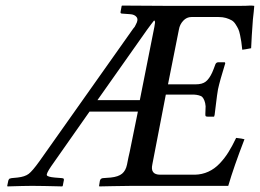

<svg xmlns="http://www.w3.org/2000/svg" viewBox="-20 -666 931 688"><path d="M506.8 -559.1 329.1 -307.1H481L533.2 -569.8Q535.2 -579.6 535.2 -583Q536.6 -590.3 532.2 -592.8Q529.3 -588.9 520.5 -577.6Q511.7 -566.4 506.8 -559.1ZM121.1 -87.9 457 -563Q463.4 -569.3 466.8 -578.1Q476.6 -595.2 469.5 -604.7Q462.4 -614.3 445.8 -615.2Q440.9 -615.7 431.9 -616.2Q422.9 -616.7 418 -617.2Q410.2 -617.2 412.1 -624L416 -645L418 -646L578.1 -645H838.9Q862.8 -645 876 -646Q886.2 -646 891.1 -645Q890.1 -629.4 886.2 -596.2Q881.3 -530.8 879.9 -493.2Q857.9 -488.8 848.1 -487.8Q846.2 -506.3 844.7 -516.1Q843.3 -525.9 840.3 -540.3Q837.4 -554.7 833.7 -562.3Q830.1 -569.8 824 -579.3Q817.9 -588.9 809.6 -593.5Q801.3 -598.1 789.8 -601.6Q778.3 -605 763.2 -605H746.1H666Q648.9 -605 636.5 -591.6Q624 -578.1 621.1 -560.1L582 -363.8H681.2Q705.1 -363.8 717.5 -373.8Q730 -383.8 740.2 -405.8Q745.6 -418 752 -436Q755.4 -442.9 762.2 -442.9H784.2Q787.1 -442.9 787.1 -439Q767.6 -376 761.2 -346.2Q757.8 -327.1 753.9 -293.5Q750 -259.8 749 -253.9Q748.5 -252.9 748 -251Q747.6 -249 747.1 -248H724.1Q718.8 -248 716.8 -250Q715.8 -252 715.8 -256.8Q715.8 -261.2 716.3 -271Q716.8 -280.8 716.8 -285.2Q715.8 -297.4 712.4 -305.7Q709 -314 705.1 -318.1Q701.2 -322.3 692.1 -324.5Q683.1 -326.7 676.5 -326.9Q669.9 -327.1 655.8 -327.1H574.2L525.9 -77.1Q517.6 -40 554.2 -40H662.1H678.2Q704.1 -40.5 726.6 -50.8Q749 -61 767.1 -80.1Q785.2 -99.1 798.8 -121.1Q812.5 -143.1 826.2 -171.9Q848.6 -169.4 856 -167Q817.9 -68.4 797.9 0H667H453.1Q432.6 0 384.5 1Q336.4 2 335.9 2L335 0Q335 -0.5 337.9 -18.1Q339.4 -23.4 341.8 -24.9Q344.7 -27.8 350.1 -27.8Q354.5 -28.3 363.5 -28.8Q372.6 -29.3 377 -29.8Q404.3 -32.7 417.5 -43.7Q430.7 -54.7 435.1 -76.2Q440.4 -104 444.8 -122.1L474.1 -266.1H300.8L163.1 -69.8Q145.5 -43.9 147.9 -38.1Q150.4 -32.2 175.8 -29.8Q179.7 -29.3 188.5 -28.8Q197.3 -28.3 201.2 -27.8Q204.1 -27.8 208 -25.9Q209 -24.9 209 -21Q208.5 -17.6 207 -11Q205.6 -4.4 205.1 -1Q205.1 0 203.1 2Q201.7 2 182.6 1.5Q163.6 1 137.9 0.5Q112.3 0 95.2 0Q80.1 0 59.6 0.5Q39.1 1 23.7 1.5Q8.3 2 6.8 2L5.9 0Q9.8 -18.6 9.8 -19Q10.7 -22.5 14.2 -25.9Q20 -27.8 22 -27.8Q25.4 -28.3 32.5 -28.8Q39.6 -29.3 43 -29.8Q69.3 -32.7 82.8 -43Q96.2 -53.2 121.1 -87.9Z"/></svg>

Font: Common Serif News
Style: Italic
Weight: 450
Italic angle: -12°
Designer: Philipp H. Poll, Khaled Hosny
Foundry: Stefan Peev, Context Ltd.
Version: Version 1.026